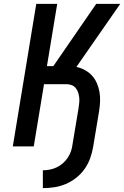

<svg xmlns="http://www.w3.org/2000/svg" viewBox="-20 -755 640 990"><path d="M201 215V123Q219 123 237 119.5Q255 116 272 108Q289 100 304 87Q319 74 329.5 58Q340 42 346 24.5Q352 7 354 -11L385 -197Q387 -211 388.5 -225Q390 -239 388.5 -252.5Q387 -266 382.5 -279Q378 -292 369.5 -302Q361 -312 348.5 -316.5Q336 -321 322 -321H207L154 0H46L167 -735H275L222 -414H255L476 -735H600L374 -410Q397 -405 418 -393.5Q439 -382 454.5 -365Q470 -348 479.5 -326Q489 -304 493 -280.5Q497 -257 496 -232Q495 -207 491 -182L460 4Q455 33 444.5 62Q434 91 416 116.5Q398 142 372.5 162Q347 182 318.5 194Q290 206 260 210.5Q230 215 201 215Z"/></svg>

Font: Iosevka SS04 SmBd Ex Obl
Style: Regular
Weight: 600
Width: 7
Italic angle: -9°
Monospace: yes
Designer: Belleve Invis
Foundry: Belleve Invis
Version: Version 19.0.0; ttfautohint (v1.8.4)